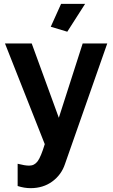

<svg xmlns="http://www.w3.org/2000/svg" viewBox="-20 -750 590 999"><path d="M330.1 -585 244.1 -610.8 297.9 -730H422.9ZM71.8 102.1Q109.9 111.8 131.8 111.8Q159.2 111.8 176 88.9Q192.9 65.9 212.9 0L5.9 -523.9H145L286.1 -137.2L410.2 -523.9H538.1L317.9 104Q299.3 159.7 252 194.3Q204.6 229 139.2 229Q106 229 71.8 217.8Z"/></svg>

Font: Rawline
Style: Bold
Weight: 700
Designer: Matt McInerney, Pablo Impallari, Rodrigo Fuenzalida
Foundry: Matt McInerney, Pablo Impallari, Rodrigo Fuenzalida
Version: Version 4.020;PS 004.020;hotconv 1.0.88;makeotf.lib2.5.64775